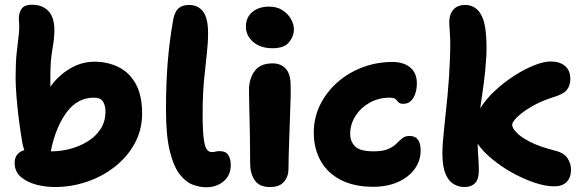

<svg xmlns="http://www.w3.org/2000/svg" viewBox="-20 -781 2484 812"><path d="M212 10Q173 10 134 0Q95 -10 68.5 -32.5Q42 -55 42 -92Q42 -114 53 -127.5Q64 -141 83 -146Q78 -159 75 -174Q66 -226 59.5 -278Q53 -330 49.5 -375.5Q46 -421 46 -452Q46 -516 50.5 -557.5Q55 -599 59 -631Q63 -663 60 -696Q58 -723 70 -742Q82 -761 115 -761Q159 -761 184.5 -734.5Q210 -708 210 -653Q210 -619 201.5 -572Q193 -525 193 -462Q193 -449 193 -437Q193 -425 193 -414Q225 -460 274.5 -490Q324 -520 379 -520Q435 -520 481 -497.5Q527 -475 554 -426.5Q581 -378 581 -301Q581 -232 550 -175Q519 -118 466.5 -76.5Q414 -35 348 -12.5Q282 10 212 10ZM195 -142V-141H200Q236 -141 275 -151Q314 -161 348.5 -181.5Q383 -202 404.5 -234Q426 -266 426 -310Q426 -335 415.5 -351.5Q405 -368 377 -368Q307 -368 261 -305Q215 -242 195 -142Z M851 11Q826 11 796.5 0.5Q767 -10 741 -42.5Q715 -75 698.5 -140.5Q682 -206 682 -317Q682 -431 689.5 -520.5Q697 -610 712 -695Q718 -730 734 -745Q750 -760 779 -760Q818 -760 839 -732Q860 -704 860 -640Q860 -600 854.5 -552.5Q849 -505 843 -443Q837 -381 837 -297Q837 -225 842 -191.5Q847 -158 855.5 -148Q864 -138 874 -138Q886 -138 893 -140Q900 -142 907 -142Q935 -142 945.5 -125.5Q956 -109 956 -83Q956 -40 926 -14.5Q896 11 851 11Z M1121 10Q1077 10 1057.5 -18.5Q1038 -47 1038 -89Q1038 -154 1037 -198.5Q1036 -243 1035.5 -276Q1035 -309 1034 -338Q1033 -367 1033 -400Q1033 -447 1056.5 -480Q1080 -513 1133 -513Q1168 -513 1188.5 -490.5Q1209 -468 1209 -421Q1210 -401 1209 -366Q1208 -331 1206.5 -288.5Q1205 -246 1203.5 -203.5Q1202 -161 1201 -125Q1200 -89 1200 -67Q1200 -34 1181 -12Q1162 10 1121 10ZM1133 -577Q1082 -577 1051 -603.5Q1020 -630 1020 -668Q1020 -708 1047.5 -730.5Q1075 -753 1118 -753Q1151 -753 1174.5 -738Q1198 -723 1210.5 -700.5Q1223 -678 1223 -657Q1223 -628 1202.5 -602.5Q1182 -577 1133 -577Z M1559 9Q1478 9 1421.5 -20Q1365 -49 1336 -101Q1307 -153 1307 -220Q1307 -283 1333.5 -337Q1360 -391 1406 -432Q1452 -473 1512.5 -496Q1573 -519 1640 -519Q1686 -519 1714.5 -496Q1743 -473 1743 -428Q1743 -392 1728 -367Q1713 -342 1686 -342Q1671 -342 1665.5 -348.5Q1660 -355 1653 -361.5Q1646 -368 1629 -368Q1581 -368 1543 -346.5Q1505 -325 1483 -290Q1461 -255 1461 -215Q1461 -183 1481.5 -162Q1502 -141 1560 -141Q1599 -141 1621 -150.5Q1643 -160 1656 -173Q1669 -186 1681 -196Q1693 -206 1712 -206Q1759 -206 1759 -145Q1759 -101 1733.5 -66Q1708 -31 1662.5 -11Q1617 9 1559 9Z M1944 10Q1921 10 1899.5 -2Q1878 -14 1864.5 -45Q1851 -76 1851 -133Q1851 -171 1858 -234Q1865 -297 1872.5 -375Q1880 -453 1883 -535Q1885 -585 1884 -613.5Q1883 -642 1881.5 -659Q1880 -676 1880 -691Q1881 -723 1898.5 -741.5Q1916 -760 1947 -760Q1995 -760 2018 -712.5Q2041 -665 2037 -546Q2033 -479 2025.5 -425Q2018 -371 2011 -323Q2036 -363 2074.5 -398.5Q2113 -434 2156 -461.5Q2199 -489 2239.5 -505Q2280 -521 2309 -521Q2347 -521 2369.5 -502Q2392 -483 2392 -447Q2392 -419 2377 -400.5Q2362 -382 2317 -369Q2267 -353 2228.5 -330.5Q2190 -308 2168 -286.5Q2146 -265 2146 -253Q2146 -241 2163 -222Q2180 -203 2220 -182Q2260 -161 2327 -144Q2365 -135 2380 -112Q2395 -89 2395 -64Q2395 -31 2377 -12Q2359 7 2324 7Q2286 7 2239 -9Q2192 -25 2145.5 -51Q2099 -77 2060.5 -109Q2022 -141 2000 -173Q2001 -140 2003 -113.5Q2005 -87 2005 -59Q2005 -23 1989 -6.5Q1973 10 1944 10Z"/></svg>

Font: Shantell Sans Normal
Style: Bold
Weight: 700
Designer: Stephen Nixon, Anya Danilova, Shantell Martin
Foundry: Arrow Type
Version: Version 1.009;[a7da0bfa3]